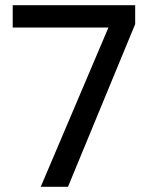

<svg xmlns="http://www.w3.org/2000/svg" viewBox="-20 -720 577 740"><path d="M137 0 398 -614H29V-700H501V-627L242 0Z"/></svg>

Font: DM Sans 12pt Medium
Style: Regular
Weight: 500
Version: Version 4.004;gftools[0.9.30]